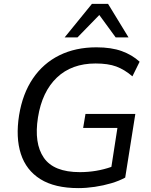

<svg xmlns="http://www.w3.org/2000/svg" viewBox="-20 -957 773 986"><path d="M383 9Q261 9 187.5 -37Q114 -83 87 -167Q60 -251 78 -365Q96 -476 149 -554Q202 -632 285 -673Q368 -714 475 -714Q552 -714 605.5 -694.5Q659 -675 697 -640L660 -565Q619 -600 577 -615.5Q535 -631 471 -631Q348 -631 272 -558.5Q196 -486 175 -354Q154 -221 205 -147Q256 -73 390 -73Q475 -73 552 -100L583 -300H407L419 -372H675L623 -45Q592 -28 551.5 -16Q511 -4 467 2.5Q423 9 383 9ZM312 -765 452 -937H535L640 -765H574L490 -880L378 -765Z"/></svg>

Font: Mulish Medium
Style: Italic
Weight: 500
Italic angle: -9°
Designer: Vernon Adams
Foundry: Vernon Adams
Version: Version 3.603; ttfautohint (v1.8.3)